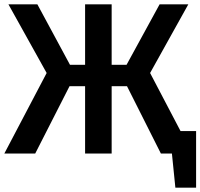

<svg xmlns="http://www.w3.org/2000/svg" viewBox="-22 -711 928 889"><path d="M814 -104H886V158H790L774 0H723L566 -312H495V0H372V-312H300L141 0H-2L194 -373L17 -691H151L302 -411H372V-691H495V-411H564L717 -691H850L673 -373Z"/></svg>

Font: FiraGO Medium
Style: Regular
Weight: 500
Designer: bBox Type
Foundry: bBox Type GmbH
Version: Version 1.001;PS 001.001;hotconv 1.0.88;makeotf.lib2.5.64775